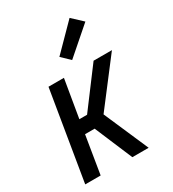

<svg xmlns="http://www.w3.org/2000/svg" viewBox="-186 -869 872 970"><g transform="rotate(-30 250.0 -384.0)"><path d="M297 0 204 -220H148L112 0H22L108 -520H198L161 -300H206L371 -520H478L279 -260L392 0ZM279 -577 231 -623 374 -768 434 -712Z"/></g></svg>

Font: Iosevka Medium Oblique
Style: Regular
Weight: 500
Italic angle: -9°
Monospace: yes
Designer: Belleve Invis
Foundry: Belleve Invis
Version: Version 32.5.0; ttfautohint (v1.8.4)